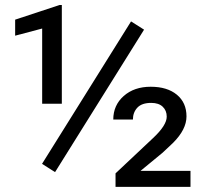

<svg xmlns="http://www.w3.org/2000/svg" viewBox="-20 -729 816 749"><path d="M194.8 -57.6 144 -89.8 491.2 -645.5 542 -613.3ZM221.2 -324.2H144.5V-617.7L39.1 -589.8V-652.3L212.4 -709.5H221.2ZM723.1 0H430.7V-52.7L577.1 -190.4Q630.4 -240.2 630.4 -273.9Q630.4 -297.9 614.7 -312.7Q599.1 -327.6 569.8 -327.6Q533.2 -327.6 515.9 -309.1Q498.5 -290.5 498.5 -262.7H421.9Q421.9 -318.4 462.6 -354.5Q503.4 -390.6 567.9 -390.6Q632.3 -390.6 669.9 -359.6Q707.5 -328.6 707.5 -274.9Q707.5 -224.1 655.3 -171.9L614.3 -133.3L528.3 -62.5H723.1Z"/></svg>

Font: Noboto
Style: Regular
Weight: 400
Designer: Google
Version: Version 2.001101; 2014